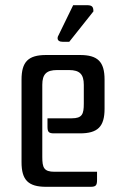

<svg xmlns="http://www.w3.org/2000/svg" viewBox="-20 -720 473 740"><path d="M190 -58C149 -58 143 -74 143 -115V-393C143 -434 159 -450 200 -450H246C287 -450 303 -434 303 -393V-321C303 -280 297 -264 256 -264H163V-233C163 -212 167 -206 188 -206H288C357 -206 383 -232 383 -301V-413C383 -482 357 -508 288 -508H158C89 -508 63 -482 63 -413V-95C63 -26 89 0 158 0H329C350 0 354 -6 354 -27V-58ZM340 -676C340 -694 335 -700 315 -700H262L205 -583C201 -577 197 -559 221 -559H247Z"/></svg>

Font: Rationale One
Style: Regular
Weight: 400
Designer: Cyreal (www.cyreal.org)
Foundry: Cyreal (www.cyreal.org)
Version: Version 1.001